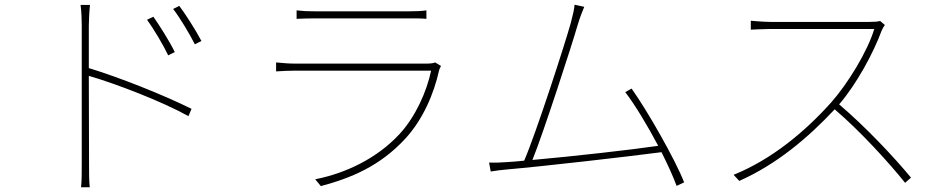

<svg xmlns="http://www.w3.org/2000/svg" viewBox="-20 -766 4010 815"><path d="M722 -545C698 -594 653 -664 631 -695L604 -682C633 -643 674 -573 694 -531ZM357 -657C357 -676 359 -719 362 -745H322C326 -718 327 -678 327 -657V-69C327 -34 327 4 324 29H361C358 4 358 -34 358 -69L357 -444C468 -412 667 -336 780 -273L793 -304C672 -364 488 -437 357 -477ZM715 -728C745 -689 786 -620 807 -578L835 -592C810 -640 764 -711 741 -741Z M1827 -501C1819 -497 1803 -496 1790 -496H1231C1208 -496 1182 -498 1152 -501V-463C1182 -465 1208 -466 1231 -466H1810C1791 -376 1743 -269 1675 -196C1581 -95 1450 -31 1318 -5L1342 24C1469 -10 1592 -60 1700 -177C1775 -258 1822 -368 1844 -468C1845 -473 1849 -480 1852 -486ZM1239 -686C1264 -687 1286 -688 1314 -688H1716C1747 -688 1769 -688 1790 -686V-722C1769 -719 1748 -718 1717 -718H1314C1284 -718 1264 -719 1239 -722Z M2884 8C2847 -87 2730 -293 2661 -390L2634 -375C2675 -322 2729 -232 2774 -147C2666 -131 2410 -102 2240 -87C2286 -200 2407 -573 2433 -663C2445 -703 2453 -718 2460 -737L2419 -746C2417 -726 2414 -711 2403 -669C2377 -576 2255 -199 2205 -84C2177 -81 2153 -79 2133 -78C2107 -76 2082 -75 2056 -76L2063 -38C2089 -42 2110 -45 2135 -47C2277 -59 2643 -101 2788 -120C2816 -64 2839 -13 2852 23Z M3716 -677C3705 -674 3691 -673 3670 -673H3251C3219 -673 3167 -678 3167 -678V-640C3167 -640 3221 -643 3251 -643H3691C3663 -548 3578 -410 3508 -331C3396 -206 3255 -89 3094 -24L3118 2C3278 -69 3412 -183 3523 -302C3631 -210 3753 -76 3822 10L3847 -12C3776 -98 3655 -227 3542 -323C3616 -409 3687 -540 3722 -635C3724 -641 3732 -655 3736 -660Z"/></svg>

Font: Noto Sans T Chinese Thin
Style: Regular
Weight: 100
Designer: Ryoko NISHIZUKA (kana & ideographs); Paul D. Hunt (Latin, Greek & Cyrillic); Wenlong ZHANG (bopomofo); Sandoll Communica
Foundry: Adobe Systems Incorporated
Version: Version 1.000;PS 1;hotconv 1.0.78;makeotf.lib2.5.61930